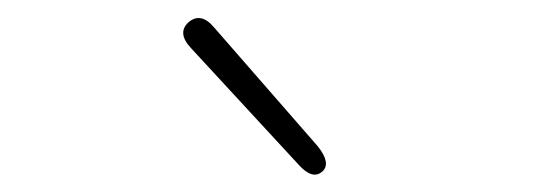

<svg xmlns="http://www.w3.org/2000/svg" viewBox="-20 -833 626 215"><path d="M341 -641Q330 -631 314 -649L194 -779Q178 -796 191 -808Q205 -820 220 -802L336 -669Q351 -650 341 -641Z"/></svg>

Font: Resource Han Rounded JP ExtraLight
Style: Regular
Weight: 250
Designer: Cyano Hao (round all glyphs); Ryoko NISHIZUKA 西塚涼子 (kana, bopomofo & ideographs); Paul D. Hunt (Latin, Greek & Cyrillic)
Foundry: Cyano Hao
Version: 0.990